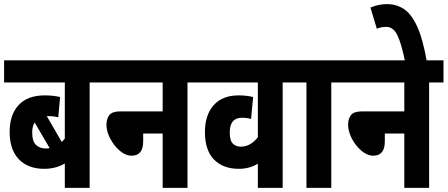

<svg xmlns="http://www.w3.org/2000/svg" viewBox="-20 -916 2182 936"><path d="M487 -514H417V0H296V-119Q252 -93 196 -93Q116 -93 71.5 -140Q27 -187 27 -273Q27 -356 70.5 -403.5Q114 -451 198 -451Q238 -451 273 -443L264 -344Q243 -350 212 -350Q210 -350 208 -350L281 -224Q289 -231 296 -241V-514H0V-622H487ZM137 -271Q137 -227 155.5 -209.5Q174 -192 204 -192Q213 -192 222 -194L149 -319Q137 -300 137 -271Z M475 -622H964V-514H894V0H773V-265H678V-227Q678 -157 622 -157Q592 -157 563.5 -181.5Q535 -206 517 -241Q499 -276 499 -308Q499 -337 513 -355Q527 -373 567 -373H773V-514H475Z M1428 -514H1358V0H1237V-118Q1197 -93 1144 -93Q1067 -93 1023 -138.5Q979 -184 979 -272Q979 -355 1021.5 -403Q1064 -451 1143 -451Q1163 -451 1180.5 -449Q1198 -447 1214 -443L1204 -336Q1185 -342 1160 -342Q1100 -342 1100 -270Q1100 -230 1115.5 -215.5Q1131 -201 1153 -201Q1179 -201 1200 -213.5Q1221 -226 1237 -247V-514H952V-622H1428Z M1595 -514V0H1474V-514H1416V-622H1665V-514Z M1653 -622H2142V-514H2072V0H1951V-265H1856V-227Q1856 -157 1800 -157Q1770 -157 1741.5 -181.5Q1713 -206 1695 -241Q1677 -276 1677 -308Q1677 -337 1691 -355Q1705 -373 1745 -373H1951V-514H1653Z M1955 -615Q1936 -707 1916.5 -746Q1897 -785 1863 -785Q1838 -785 1817 -776L1786 -879Q1825 -896 1867 -896Q1911 -896 1947.5 -873Q1984 -850 2012.5 -789.5Q2041 -729 2061 -615Z"/></svg>

Font: Noto Sans ExtraCondensed
Style: Bold
Weight: 700
Width: 2
Designer: Monotype Design Team
Foundry: Monotype Imaging Inc.
Version: Version 2.013; ttfautohint (v1.8.4.7-5d5b)